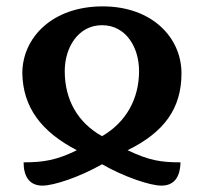

<svg xmlns="http://www.w3.org/2000/svg" viewBox="-20 -569 640 602"><path d="M113 13C149 13 230 -14 300 -54C368 -15 450 13 486 13C530 13 545 -19 546 -60C487 -60 449 -65 380 -98C494 -154 549 -228 549 -339C549 -452 456 -549 302 -549C144 -549 50 -451 50 -339C52 -233 109 -156 221 -98C158 -67 117 -60 54 -60C54 -16 72 13 113 13ZM300 -142C223 -185 183 -257 183 -346C183 -420 225 -490 300 -490C374 -490 416 -422 416 -346C416 -260 376 -186 300 -142Z"/></svg>

Font: Noto Serif Georgian SemiBold
Style: Regular
Weight: 600
Designer: Monotype Design Team, Akaki Razmadze
Foundry: Google LLC
Version: Version 2.003